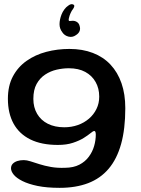

<svg xmlns="http://www.w3.org/2000/svg" viewBox="-20 -683 677 924"><path d="M267 221Q205 221 160.5 211.8Q116 202.5 87.8 188.2Q59.5 174 46.2 157.8Q33 141.5 33 127Q33 114 41.2 105.2Q49.5 96.5 63.2 92Q77 87.5 94.5 87.5Q108.5 87.5 127.2 93.5Q146 99.5 170.2 107.2Q194.5 115 225.2 120.5Q256 126 293.5 124.5Q334 124 362 109.5Q390 95 407.5 71.2Q425 47.5 433 19.8Q441 -8 441 -36Q441 -41 440.2 -44.5Q439.5 -48 438 -50.2Q436.5 -52.5 433.5 -52.5Q428 -52.5 415.8 -42.2Q403.5 -32 382.8 -19Q362 -6 331.2 4.2Q300.5 14.5 258.5 14.5Q179.5 14.5 126 -12Q72.5 -38.5 45.2 -88.2Q18 -138 18 -207.5Q18 -270 42 -315.2Q66 -360.5 107.8 -390Q149.5 -419.5 202.8 -433.5Q256 -447.5 314 -447.5Q377 -447.5 427 -428.2Q477 -409 511.8 -372Q546.5 -335 564.8 -282.2Q583 -229.5 583 -162.5Q583 -62.5 562.8 10Q542.5 82.5 502.8 129.2Q463 176 404 198.5Q345 221 267 221ZM289.5 -70.5Q324 -70.5 354.5 -81.2Q385 -92 408 -111.8Q431 -131.5 444.2 -158.5Q457.5 -185.5 457.5 -218Q457.5 -257.5 440.2 -288.2Q423 -319 390.5 -336.8Q358 -354.5 311 -354.5Q283 -354.5 253 -347.8Q223 -341 197.5 -324.2Q172 -307.5 156.2 -279Q140.5 -250.5 140.5 -207Q140.5 -166 158.8 -135Q177 -104 210.5 -87.2Q244 -70.5 289.5 -70.5ZM331 -662Q338.5 -659 337.5 -653Q336.5 -647 332 -640.5Q325 -632 319.8 -620.2Q314.5 -608.5 312.5 -599Q308.5 -585 312.5 -582.5Q315 -581.5 319.5 -582.2Q324 -583 330 -583Q342 -583 351.2 -576.5Q360.5 -570 363 -558.5Q367.5 -545.5 363.2 -534Q359 -522.5 345.5 -514Q329 -502 309.8 -506.8Q290.5 -511.5 280 -527.5Q266.5 -545 266.5 -566.5Q266.5 -588 276 -613Q281 -626 289.8 -637.8Q298.5 -649.5 308 -655.5Q313.5 -660 319.5 -662Q325.5 -664 331 -662Z"/></svg>

Font: Gluten
Style: Regular
Weight: 400
Designer: Tyler Finck
Foundry: Etcetera Type Company
Version: Version 1.300